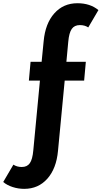

<svg xmlns="http://www.w3.org/2000/svg" viewBox="-80 -895 630 1190"><path d="M70 275.5Q157.5 275.5 213.5 212.5Q269.5 149.5 279.5 39.5L321 -395.5H441.5L452 -512H331.5L343 -635.5Q348 -692 364.8 -715.8Q381.5 -739.5 415 -739.5Q445.5 -739.5 467 -725L530 -832.5Q478.5 -875 400 -875Q312.5 -875 256.5 -812Q200.5 -749 190.5 -639L178 -512H109.5L99 -395.5H167.5L126.5 36Q121.5 92.5 105 116.2Q88.5 140 55 140Q25 140 3 125.5L-60 233Q-36.5 253 -1.8 264.2Q33 275.5 70 275.5Z"/></svg>

Font: Spartan
Style: Bold
Weight: 700
Designer: Matt Bailey, Mirko Velimirovic
Foundry: Matt Bailey
Version: Version 1.003; ttfautohint (v1.8.3)